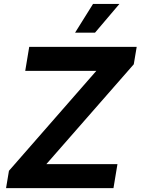

<svg xmlns="http://www.w3.org/2000/svg" viewBox="-20 -969 724 989"><path d="M11.2 0 26.1 -89.2 476.3 -604.1H110L130.5 -727.5H684.1L669.1 -637.9L218.7 -123.5H585L564.5 0ZM366.8 -800.8 459.2 -948.7H595.1L469.5 -800.8Z"/></svg>

Font: Inter
Style: Italic
Weight: 400
Italic angle: -9.3988°
Designer: Rasmus Andersson
Foundry: rsms
Version: Version 4.001;git-66647c0bb